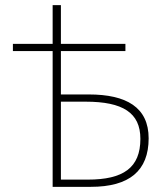

<svg xmlns="http://www.w3.org/2000/svg" viewBox="-20 -724 646 744"><path d="M184 0H332C481 0 556 -62 556 -188C556 -308 470 -358 324 -358H216V-526H466V-554H216V-704H184V-554H30V-526H184ZM216 -28V-330H312C456 -330 524 -287 524 -186C524 -74 458 -28 320 -28Z"/></svg>

Font: Source Sans Pro ExtraLight
Style: Regular
Weight: 200
Designer: Paul D. Hunt
Foundry: Adobe Systems Incorporated
Version: Version 3.006;hotconv 1.0.111;makeotfexe 2.5.65597